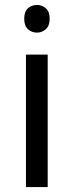

<svg xmlns="http://www.w3.org/2000/svg" viewBox="-20 -757 298 777"><path d="M173 -536V0H85V-536ZM130 -737Q150 -737 165.5 -723.5Q181 -710 181 -681Q181 -653 165.5 -639Q150 -625 130 -625Q108 -625 93 -639Q78 -653 78 -681Q78 -710 93 -723.5Q108 -737 130 -737Z"/></svg>

Font: ukorean85
Style: Book
Weight: 400
Designer: Jelle Bosma - Monotype Design Team
Foundry: Monotype Imaging Inc.
Version: Version 2.003